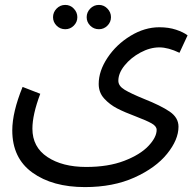

<svg xmlns="http://www.w3.org/2000/svg" viewBox="-20 -530 800 782"><path d="M72 -176 144 -148Q112 -63 112 -6Q112 69 173 109.5Q234 150 331 150Q421 150 486 125Q551 100 584.5 64.5Q618 29 618 -1Q618 -16 597.5 -27.5Q577 -39 535 -55Q487 -73 457 -88.5Q427 -104 404.5 -128.5Q382 -153 382 -188Q382 -241 418 -295Q454 -349 511.5 -384Q569 -419 629 -419Q667 -419 697 -409Q727 -399 744 -386L711 -315Q665 -337 629 -337Q591 -337 552 -316Q513 -295 487.5 -263.5Q462 -232 462 -201Q462 -180 487.5 -164.5Q513 -149 567 -127Q635 -100 671 -75.5Q707 -51 707 -14Q707 39 660.5 96.5Q614 154 527.5 193Q441 232 326 232Q194 232 112 173Q30 114 30 1Q30 -73 72 -176ZM196 -460Q196 -480 210.5 -495Q225 -510 246 -510Q266 -510 280.5 -495Q295 -480 295 -460Q295 -440 280.5 -425.5Q266 -411 246 -411Q225 -411 210.5 -425.5Q196 -440 196 -460ZM333 -460Q333 -480 347.5 -495Q362 -510 383 -510Q403 -510 417.5 -495Q432 -480 432 -460Q432 -440 417.5 -425.5Q403 -411 383 -411Q362 -411 347.5 -425.5Q333 -440 333 -460Z"/></svg>

Font: Noto Sans Arabic
Style: Regular
Weight: 400
Designer: Nadine Chahine
Foundry: Monotype Imaging Inc.
Version: Version 1.001